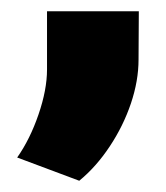

<svg xmlns="http://www.w3.org/2000/svg" viewBox="-20 -734 296 343"><path d="M10.7 -452.6Q33.7 -485.4 48.8 -529.5Q64 -573.7 64 -609.9V-713.9H228L227.5 -627.4Q227.5 -589.8 213.9 -549.3Q200.2 -508.8 176 -472.4Q151.9 -436 121.6 -411.1Z"/></svg>

Font: Heebo Black
Style: Regular
Weight: 900
Designer: Oded Ezer
Foundry: Meir Sadan
Version: Version 2.001; ttfautohint (v1.5.14-ce02) -l 8 -r 50 -G 200 